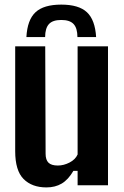

<svg xmlns="http://www.w3.org/2000/svg" viewBox="-20 -800 536 829"><path d="M180.5 9.2Q117.9 9.2 81.7 -27.2Q45.6 -63.7 45.6 -147.2V-600H175.3L176.9 -136.2Q176.9 -109.9 189.3 -97.6Q201.7 -85.3 229.6 -85.3Q255.2 -85.3 280.2 -98.2Q305.2 -111 315.1 -133V-600H446.3V0H315.1V-62.2H296.9Q274.5 -24 246.4 -7.4Q218.3 9.2 180.5 9.2ZM244.6 -780.1Q320 -780.1 355.3 -747.2Q390.6 -714.2 395 -640H314.3Q314.2 -678.5 297.8 -696.1Q281.4 -713.8 244.6 -713.8Q207.3 -713.8 191.2 -695.9Q175 -678.1 174.8 -640H94Q98 -714.3 133.4 -747.2Q168.7 -780.1 244.6 -780.1Z"/></svg>

Font: Big Shoulders Text SC Thin
Style: Regular
Weight: 100
Designer: Patric King
Foundry: XO Type Co
Version: Version 2.002